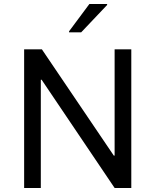

<svg xmlns="http://www.w3.org/2000/svg" viewBox="-20 -933 771 953"><path d="M99.8 0V-688H188L544.9 -160.6H548.9V-688H631.7V0H548.9L186.6 -537.2H182.6V0ZM322.8 -772.6V-777.6L423.8 -913.3H511.7V-908.3L383 -772.6Z"/></svg>

Font: Saira Thin
Style: Regular
Weight: 100
Designer: Hector Gatti with collaboration of the Omnibus-Type team
Foundry: Omnibus-Type
Version: Version 1.101